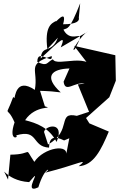

<svg xmlns="http://www.w3.org/2000/svg" viewBox="-20 -877 712 1147"><path d="M394 -51 373 58C401 -23 241 4 185 90C118 -8 186 46 42 47L28 196C-21 86 4 202 154 211C252 96 104 292 209 242C248 113 294 129 249 155C450 104 516 62 450 116C540 111 584 18 630 -91L514 -140L494 -172L633 -296L672 -395L669 -547L423 -603L548 -440C527 -579 319 -472 296 -523C256 -503 265 -478 203 -507C202 -593 297 -485 289 -542C134 -491 211 -463 188 -340C72 -419 71 -289 65 -291L59 -298C8 -158 18 -259 67 -146C27 -27 97 -56 76 -68C212 -109 167 -1 273 5C274 -59 304 -67 363 -38ZM445 -373 512 -209 439 -185C318 -212 414 -95 267 -14L243 -89C251 -129 370 -153 318 -29C273 -116 197 -142 130 -159C194 -256 309 -223 248 -242L219 -335C210 -333 262 -336 343 -325C239 -420 288 -465 395 -468L360 -389C369 -318 426 -391 486 -377ZM450 -763C406 -822 528 -732 357 -732C385 -837 301 -728 316 -752C285 -738 246 -715 263 -584L326 -652C288 -551 231 -615 223 -528C347 -643 375 -672 343 -594L504 -688C477 -681 391 -553 428 -584C508 -736 411 -599 359 -700C383 -712 393 -689 459 -857Z"/></svg>

Font: Asimov Silicon
Style: Regular
Weight: 400
Designer: Google
Version: Version 2.000980; 2014